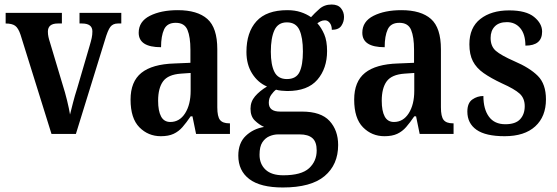

<svg xmlns="http://www.w3.org/2000/svg" viewBox="-20 -593 2467 850"><path d="M71 -439Q61 -469 47 -479Q33 -489 5 -489V-536H254V-489H236Q192 -489 192 -453Q192 -441 194.5 -429.5Q197 -418 201 -406L257 -219Q268 -185 277 -148Q286 -111 290 -86Q295 -106 303 -137.5Q311 -169 322 -203L377 -391Q383 -411 386 -425Q389 -439 389 -454Q389 -489 343 -489H332V-536H517V-489H502Q480 -489 468.5 -474Q457 -459 444 -414L316 0H208Z M692 10Q636 10 597 -29.5Q558 -69 558 -152Q558 -232 606 -270.5Q654 -309 752 -312L823 -315V-373Q823 -429 810 -460.5Q797 -492 758 -492Q720 -492 706.5 -463Q693 -434 693 -384Q594 -384 594 -448Q594 -498 643.5 -523Q693 -548 767 -548Q854 -548 898 -509Q942 -470 942 -375V-118Q942 -77 954 -62Q966 -47 995 -47H998V0H848L832 -78H824Q805 -50 788 -30.5Q771 -11 748.5 -0.5Q726 10 692 10ZM734 -53Q775 -53 799.5 -91.5Q824 -130 824 -191V-270L781 -267Q724 -263 702 -233Q680 -203 680 -147Q680 -102 693 -77.5Q706 -53 734 -53Z M1232 237Q1133 237 1084 200Q1035 163 1035 96Q1035 40 1068 8.5Q1101 -23 1149 -31Q1127 -41 1108 -59.5Q1089 -78 1089 -112Q1089 -143 1109 -166.5Q1129 -190 1162 -210Q1122 -227 1096.5 -267Q1071 -307 1071 -363Q1071 -450 1115.5 -499Q1160 -548 1252 -548Q1285 -548 1311 -539.5Q1337 -531 1357 -517Q1372 -534 1394 -553.5Q1416 -573 1448 -573Q1476 -573 1489.5 -556.5Q1503 -540 1503 -518Q1503 -496 1491 -478.5Q1479 -461 1449 -461Q1449 -480 1440 -491.5Q1431 -503 1419 -503Q1408 -503 1400 -499Q1392 -495 1385 -490Q1403 -470 1415.5 -441Q1428 -412 1428 -367Q1428 -290 1385 -240Q1342 -190 1252 -190Q1242 -190 1226.5 -191.5Q1211 -193 1202 -196Q1191 -188 1180.5 -173Q1170 -158 1170 -138Q1170 -99 1220 -99H1317Q1401 -99 1439 -57.5Q1477 -16 1477 49Q1477 136 1417 186.5Q1357 237 1232 237ZM1250 -243Q1291 -243 1306 -274Q1321 -305 1321 -365Q1321 -427 1305.5 -460.5Q1290 -494 1250 -494Q1211 -494 1195 -459.5Q1179 -425 1179 -364Q1179 -306 1195 -274.5Q1211 -243 1250 -243ZM1234 183Q1314 183 1348 152Q1382 121 1382 73Q1382 35 1363 18.5Q1344 2 1307 2H1211Q1192 2 1173 10Q1154 18 1141.5 37Q1129 56 1129 92Q1129 133 1155.5 158Q1182 183 1234 183Z M1682 10Q1626 10 1587 -29.5Q1548 -69 1548 -152Q1548 -232 1596 -270.5Q1644 -309 1742 -312L1813 -315V-373Q1813 -429 1800 -460.5Q1787 -492 1748 -492Q1710 -492 1696.5 -463Q1683 -434 1683 -384Q1584 -384 1584 -448Q1584 -498 1633.5 -523Q1683 -548 1757 -548Q1844 -548 1888 -509Q1932 -470 1932 -375V-118Q1932 -77 1944 -62Q1956 -47 1985 -47H1988V0H1838L1822 -78H1814Q1795 -50 1778 -30.5Q1761 -11 1738.5 -0.5Q1716 10 1682 10ZM1724 -53Q1765 -53 1789.5 -91.5Q1814 -130 1814 -191V-270L1771 -267Q1714 -263 1692 -233Q1670 -203 1670 -147Q1670 -102 1683 -77.5Q1696 -53 1724 -53Z M2214 10Q2130 10 2089.5 -18.5Q2049 -47 2049 -99Q2049 -137 2071 -152.5Q2093 -168 2120 -168Q2120 -110 2144.5 -76.5Q2169 -43 2217 -43Q2262 -43 2282.5 -65Q2303 -87 2303 -123Q2303 -158 2280.5 -178.5Q2258 -199 2202 -224Q2153 -247 2121 -269.5Q2089 -292 2073.5 -322Q2058 -352 2058 -397Q2058 -471 2106.5 -509Q2155 -547 2234 -547Q2309 -547 2344.5 -518Q2380 -489 2380 -453Q2380 -391 2306 -391Q2306 -441 2283.5 -468Q2261 -495 2224 -495Q2189 -495 2170.5 -476Q2152 -457 2152 -425Q2152 -388 2175 -368Q2198 -348 2257 -322Q2325 -293 2361 -257Q2397 -221 2397 -153Q2397 -77 2349.5 -33.5Q2302 10 2214 10Z"/></svg>

Font: Noto Serif Hebrew Condensed SemiBold
Style: Regular
Weight: 600
Width: 3
Designer: Monotype Design Team
Foundry: Monotype Imaging Inc.
Version: Version 2.004; ttfautohint (v1.8.4.7-5d5b)